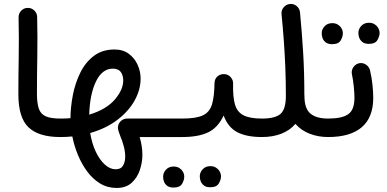

<svg xmlns="http://www.w3.org/2000/svg" viewBox="-20 -657 1924 954"><path d="M71.3 -188.5Q71.3 -280.8 73 -373.8Q74.7 -466.8 72.3 -569.8Q71.8 -588.9 84.7 -603Q97.7 -617.2 116.7 -617.7Q135.3 -618.7 149.7 -605.5Q164.1 -592.3 164.6 -573.2Q167 -471.7 165.3 -377.4Q163.6 -283.2 163.6 -189.9Q163.6 -144 172.9 -117.2Q182.1 -90.3 207.3 -79.1Q232.4 -67.9 279.8 -67.9H280.3Q299.3 -67.9 312.7 -54.4Q326.2 -41 326.2 -22Q326.2 -2.9 312.7 10.5Q299.3 23.9 280.3 23.9H279.8Q172.4 23.9 121.8 -24.2Q71.3 -72.3 71.3 -188.5Z M234.4 -22Q234.4 -41 247.8 -54.4Q261.2 -67.9 280.3 -67.9Q305.7 -67.9 330.1 -69.8Q330.6 -125 342 -184.6Q353.5 -244.1 378.9 -295.7Q404.3 -347.2 446.3 -379.2Q488.3 -411.1 549.3 -411.1Q591.3 -411.1 620.1 -389.6Q648.9 -368.2 663.8 -335Q678.7 -301.8 678.7 -266.6Q678.7 -211.4 648.9 -157.7Q619.1 -104 563 -61.3Q506.8 -18.6 428.2 3.9Q437 57.6 456.5 98.1Q476.1 138.7 501.7 161.4Q527.3 184.1 554.7 184.1Q580.6 184.1 591.3 166Q602.1 147.9 602.1 120.6Q602.1 96.2 594.7 68.8Q587.4 41.5 577.6 19Q573.2 7.3 569.6 -3.7Q565.9 -14.6 565.9 -22.5Q565.9 -41 579.3 -54.4Q592.8 -67.9 612.3 -67.9H763.7Q782.7 -67.9 796.1 -54.4Q809.6 -41 809.6 -22Q809.6 -2.9 796.1 10.5Q782.7 23.9 763.7 23.9H673.8Q680.2 43.9 683.8 66.9Q687.5 89.8 687.5 113.3Q687.5 149.4 675 187.3Q662.6 225.1 634.5 251Q606.4 276.9 559.1 276.9Q514.2 276.9 477.8 254.9Q441.4 232.9 413.8 195.8Q386.2 158.7 367.4 113.3Q348.6 67.9 339.4 21Q310.1 23.9 280.3 23.9Q261.2 23.9 247.8 10.5Q234.4 -2.9 234.4 -22ZM540.5 -315.9Q487.8 -315.9 457 -252.4Q426.3 -189 423.3 -87.4Q508.8 -113.3 550.5 -162.4Q592.3 -211.4 592.3 -256.8Q592.3 -282.2 580.3 -299.1Q568.4 -315.9 540.5 -315.9Z M717.3 -22Q717.3 -41 731 -54.4Q744.6 -67.9 763.7 -67.9H885.7Q904.8 -67.9 918.5 -54.4Q932.1 -41 932.1 -22Q932.1 -2.9 918.5 10.5Q904.8 23.9 885.7 23.9H763.7Q744.6 23.9 731 10.5Q717.3 -2.9 717.3 -22Z M839.4 -22Q839.4 -41 853 -54.4Q866.7 -67.9 885.7 -67.9Q955.1 -67.9 988.8 -84.2Q1022.5 -100.6 1033.7 -139.4Q1044.9 -178.2 1045.9 -245.1Q1046.9 -266.1 1061.3 -278.1Q1075.7 -290 1095.2 -288.6Q1114.3 -287.6 1126.7 -273.2Q1139.2 -258.8 1138.2 -240.2Q1136.7 -176.8 1147.2 -138.9Q1157.7 -101.1 1189.2 -84.5Q1220.7 -67.9 1281.2 -67.9H1281.7Q1300.8 -67.9 1314.2 -54.4Q1327.6 -41 1327.6 -22Q1327.6 -2.9 1314.2 10.5Q1300.8 23.9 1281.7 23.9H1281.2Q1205.1 23.9 1158.9 -0.2Q1112.8 -24.4 1091.3 -83Q1063 -22.9 1014.4 0.5Q965.8 23.9 885.7 23.9Q866.7 23.9 853 10.5Q839.4 -2.9 839.4 -22ZM972.7 218.8Q972.7 199.7 987.1 184.1Q1001.5 168.5 1024.9 168.5Q1041 168.5 1052.2 175.3Q1063.5 182.1 1069.8 191.9Q1078.1 206.1 1078.1 219.2Q1078.1 235.8 1067.1 254.6Q1056.2 273.4 1024.9 273.4Q1003.4 273.4 992.2 263.9Q981 254.4 976.6 242.2Q972.7 230.5 972.7 218.8ZM790.5 220.7Q790.5 201.2 804.9 185.8Q819.3 170.4 842.3 170.4Q858.4 170.4 869.6 177Q880.9 183.6 887.2 193.8Q895.5 206.1 895.5 221.2Q895.5 237.3 884.8 256.1Q874 274.9 842.3 274.9Q821.3 274.9 809.8 265.6Q798.3 256.3 794.4 244.1Q790.5 233.9 790.5 220.7Z M1235.8 -22Q1235.8 -41 1249.3 -54.4Q1262.7 -67.9 1281.7 -67.9Q1348.1 -67.9 1374.3 -91.6Q1400.4 -115.2 1400.4 -180.2Q1400.4 -255.4 1397.7 -321.5Q1395 -387.7 1390.4 -452.4Q1385.7 -517.1 1378.9 -586.9Q1377 -606 1389.4 -620.6Q1401.9 -635.3 1420.4 -637.2Q1439 -639.2 1453.9 -627Q1468.8 -614.7 1470.7 -595.7Q1480.5 -491.2 1486.3 -395.3Q1492.2 -299.3 1492.2 -186.5Q1492.7 -183.6 1492.7 -180.2Q1492.7 -117.7 1522.2 -92.8Q1551.8 -67.9 1610.4 -67.9H1610.8Q1629.9 -67.9 1643.3 -54.4Q1656.7 -41 1656.7 -22Q1656.7 -2.9 1643.3 10.5Q1629.9 23.9 1610.8 23.9H1610.4Q1561.5 23.9 1519 7.6Q1476.6 -8.8 1447.8 -41.5Q1419.9 -8.8 1377.4 7.6Q1335 23.9 1281.7 23.9Q1262.7 23.9 1249.3 10.5Q1235.8 -2.9 1235.8 -22Z M1564.9 -22Q1564.9 -41 1578.4 -54.4Q1591.8 -67.9 1610.8 -67.9Q1679.7 -67.9 1710.4 -89.6Q1741.2 -111.3 1741.2 -171.4Q1741.2 -191.9 1738 -225.6Q1734.9 -259.3 1728 -291Q1725.6 -309.6 1737.1 -325Q1748.5 -340.3 1767.1 -343.3Q1785.6 -345.7 1800.8 -334.2Q1815.9 -322.8 1819.3 -304.2Q1827.6 -268.1 1831.1 -232.2Q1834.5 -196.3 1834.5 -170.9Q1834.5 -73.7 1777.6 -24.9Q1720.7 23.9 1610.8 23.9Q1591.8 23.9 1578.4 10.5Q1564.9 -2.9 1564.9 -22ZM1760.7 -493.7Q1760.7 -512.7 1775.1 -528.3Q1789.6 -543.9 1813 -543.9Q1829.1 -543.9 1840.3 -537.1Q1851.6 -530.3 1857.9 -520.5Q1866.2 -506.3 1866.2 -493.2Q1866.2 -476.6 1855.2 -457.8Q1844.2 -439 1813 -439Q1791.5 -439 1780.3 -448.5Q1769 -458 1764.6 -470.2Q1760.7 -481.9 1760.7 -493.7ZM1578.6 -491.7Q1578.6 -511.2 1593 -526.6Q1607.4 -542 1630.4 -542Q1646.5 -542 1657.7 -535.4Q1668.9 -528.8 1675.3 -518.6Q1683.6 -506.3 1683.6 -491.2Q1683.6 -475.1 1672.9 -456.3Q1662.1 -437.5 1630.4 -437.5Q1609.4 -437.5 1597.9 -446.8Q1586.4 -456.1 1582.5 -468.3Q1578.6 -478.5 1578.6 -491.7Z"/></svg>

Font: Mikhak Medium
Style: Regular
Weight: 500
Designer: Amin Abedi
Version: Version 3.3